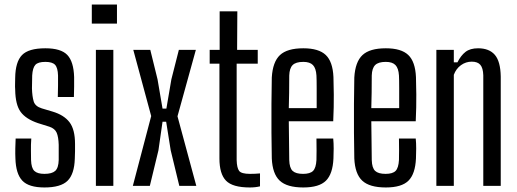

<svg xmlns="http://www.w3.org/2000/svg" viewBox="-20 -820 2282 847"><path d="M176 7Q107 7 78.5 -23Q50 -53 48 -121Q47 -141 47.5 -165Q48 -189 49 -209H118Q116 -180 116.5 -156.5Q117 -133 117 -114Q118 -79 131.5 -66Q145 -53 176 -53Q209 -53 223.5 -66Q238 -79 239 -114Q239 -131 239 -148.5Q239 -166 239 -181Q238 -216 230 -234.5Q222 -253 198 -261L147 -277Q94 -295 71 -326.5Q48 -358 47 -424Q46 -438 46.5 -450.5Q47 -463 47 -477Q48 -547 77 -577Q106 -607 180 -607Q249 -607 277 -577.5Q305 -548 307 -480Q307 -461 307 -437Q307 -413 306 -392H235Q236 -416 236 -443Q236 -470 236 -487Q235 -521 223 -534Q211 -547 180 -547Q148 -547 136 -534Q124 -521 122 -487Q122 -471 121.5 -457.5Q121 -444 121 -430Q122 -395 128.5 -373Q135 -351 164 -342L211 -328Q262 -313 286.5 -281Q311 -249 311 -185Q311 -170 311 -152.5Q311 -135 310 -120Q308 -52 278 -22.5Q248 7 176 7Z M385 -716V-800H496V-716ZM403 0V-600H480V0Z M566 0 647 -308 568 -600H643L675 -470L697 -341H714L736 -470L769 -600H844L763 -307L846 0H771L733 -157L713 -283H697L679 -157L641 0Z M1082 7Q1006 7 977 -23Q948 -53 948 -121V-539H905V-600H949V-770H1027L1026 -600H1117V-539H1024V-114Q1025 -79 1035 -66Q1045 -53 1083 -53Q1096 -53 1105.5 -53.5Q1115 -54 1127 -55V2Q1107 7 1082 7Z M1376 -209H1450Q1452 -189 1452 -165Q1452 -141 1451 -121Q1448 -53 1418 -23Q1388 7 1318 7Q1246 7 1214 -23Q1182 -53 1179 -121Q1178 -171 1177.5 -234.5Q1177 -298 1177.5 -362Q1178 -426 1179 -478Q1183 -547 1215 -577Q1247 -607 1318 -607Q1386 -607 1417 -577.5Q1448 -548 1451 -480Q1452 -457 1452.5 -403Q1453 -349 1450 -285H1254Q1254 -244 1255 -203Q1256 -162 1256 -114Q1257 -79 1271 -66Q1285 -53 1317 -53Q1348 -53 1361 -66Q1374 -79 1376 -114Q1377 -150 1376 -209ZM1318 -547Q1285 -547 1271 -533Q1257 -519 1256 -487Q1256 -446 1255.5 -411.5Q1255 -377 1254 -343H1377Q1377 -393 1377 -431Q1377 -469 1376 -487Q1374 -519 1360.5 -533Q1347 -547 1318 -547Z M1740 -209H1814Q1816 -189 1816 -165Q1816 -141 1815 -121Q1812 -53 1782 -23Q1752 7 1682 7Q1610 7 1578 -23Q1546 -53 1543 -121Q1542 -171 1541.5 -234.5Q1541 -298 1541.5 -362Q1542 -426 1543 -478Q1547 -547 1579 -577Q1611 -607 1682 -607Q1750 -607 1781 -577.5Q1812 -548 1815 -480Q1816 -457 1816.5 -403Q1817 -349 1814 -285H1618Q1618 -244 1619 -203Q1620 -162 1620 -114Q1621 -79 1635 -66Q1649 -53 1681 -53Q1712 -53 1725 -66Q1738 -79 1740 -114Q1741 -150 1740 -209ZM1682 -547Q1649 -547 1635 -533Q1621 -519 1620 -487Q1620 -446 1619.5 -411.5Q1619 -377 1618 -343H1741Q1741 -393 1741 -431Q1741 -469 1740 -487Q1738 -519 1724.5 -533Q1711 -547 1682 -547Z M1905 0V-600H1982V-545H1998Q2013 -575 2033.5 -591Q2054 -607 2089 -607Q2138 -607 2163 -578Q2188 -549 2189 -482V0H2112V-488Q2111 -520 2099 -534Q2087 -548 2061 -548Q2035 -548 2013.5 -532.5Q1992 -517 1982 -490V0Z"/></svg>

Font: Big Shoulders Display Medium
Style: Regular
Weight: 500
Designer: Patric King
Foundry: XO Type Co
Version: Version 1.000; ttfautohint (v1.8.2)